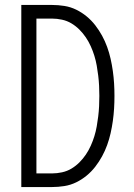

<svg xmlns="http://www.w3.org/2000/svg" viewBox="-20 -755 540 775"><path d="M66 0V-735H190Q215 -735 240 -731Q265 -727 287.5 -716Q310 -705 329.5 -689Q349 -673 364.5 -653Q380 -633 392 -611Q404 -589 412.5 -565.5Q421 -542 426.5 -517.5Q432 -493 435.5 -468Q439 -443 440.5 -418Q442 -393 442 -368Q442 -342 440.5 -317Q439 -292 435.5 -267Q432 -242 426.5 -217.5Q421 -193 412.5 -169.5Q404 -146 392 -124Q380 -102 364.5 -82Q349 -62 329.5 -46Q310 -30 287.5 -19Q265 -8 240 -4Q215 0 190 0ZM127 -55H190Q210 -55 230.5 -59.5Q251 -64 268.5 -74.5Q286 -85 300.5 -99.5Q315 -114 326.5 -131Q338 -148 346.5 -167Q355 -186 361 -205.5Q367 -225 370.5 -245Q374 -265 376.5 -285.5Q379 -306 380 -326.5Q381 -347 381 -368Q381 -388 380 -408.5Q379 -429 376.5 -449.5Q374 -470 370.5 -490Q367 -510 361 -529.5Q355 -549 346.5 -568Q338 -587 326.5 -604Q315 -621 300.5 -635.5Q286 -650 268.5 -660.5Q251 -671 230.5 -675.5Q210 -680 190 -680H127Z"/></svg>

Font: iosevka_custom_sans_ss08 Light
Style: Regular
Weight: 300
Designer: Belleve Invis
Foundry: Belleve Invis
Version: Version 10.3.0; ttfautohint (v1.8.3)